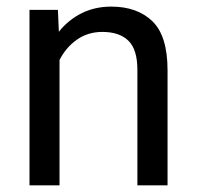

<svg xmlns="http://www.w3.org/2000/svg" viewBox="-20 -558 592 578"><path d="M288.1 -461.9Q244.6 -461.9 211.4 -438.5Q178.2 -415 159.2 -377.4V0H68.8V-528.3H154.3L157.2 -462.4Q185.5 -498 225.6 -518.1Q265.6 -538.1 314.9 -538.1Q393.1 -538.1 438.7 -494.1Q484.4 -450.2 484.4 -346.2V0H393.6V-347.2Q393.6 -409.2 366.5 -435.5Q339.4 -461.9 288.1 -461.9Z"/></svg>

Font: Vazirmatn UI
Style: Regular
Weight: 400
Designer: Saber Rastikerdar
Foundry: Saber Rastikerdar
Version: Version 33.003